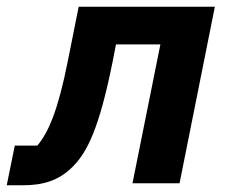

<svg xmlns="http://www.w3.org/2000/svg" viewBox="-59 -545 673 571"><path d="M-39 6H8C68 6 115 -7 157 -49C200 -92 236 -162 276 -362L286 -413H418L335 0H475L580 -525H175L142 -360C114 -220 86 -152 52 -112H-15Z"/></svg>

Font: LVC Sans
Style: Bold Italic
Weight: 700
Italic angle: -11.31°
Designer: Mike Abbink, Paul van der Laan, Pieter van Rosmalen
Foundry: Bold Monday
Version: Version 3.0